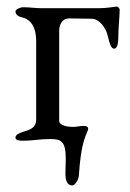

<svg xmlns="http://www.w3.org/2000/svg" viewBox="-20 -425 394 584"><path d="M200 139C207 139 219 124 220 108C226 14 239 -8 247 -28C248 -30 248 -32 248 -34C248 -40 242 -42 234 -42C224 -42 211 -39 203 -39C185 -39 160 -43 160 -58V-331C160 -342 164 -369 191 -369L259 -368C281 -368 302 -342 308 -315C314 -289 319 -277 327 -277C339 -277 340 -300 340 -318C340 -339 344 -377 344 -395C344 -401 337 -405 336 -405C326 -405 313 -400 274 -400H107C84 -400 74 -403 49 -403C45 -403 27 -398 27 -390C27 -380 38 -374 44 -373C77 -366 90 -339 90 -300V-62C90 -35 70 -30 50 -24C39 -20 27 -16 27 -6C27 2 40 3 47 3C87 3 93 -2 135 -2C166 -2 180 5 180 58C180 72 179 88 179 103C179 121 183 139 200 139Z"/></svg>

Font: EB Garamond
Style: Regular
Weight: 400
Designer: Georg Duffner and Octavio Pardo
Foundry: Georg Duffner
Version: Version 1.000;PS 001.000;hotconv 1.0.88;makeotf.lib2.5.64775